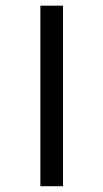

<svg xmlns="http://www.w3.org/2000/svg" viewBox="-20 -643 357 663"><path d="M119.4 0V-623.4H197.6V0Z"/></svg>

Font: Playfair 9pt
Style: Regular
Weight: 400
Designer: Claus Eggers Sørensen
Foundry: Claus Eggers Sørensen
Version: Version 2.203